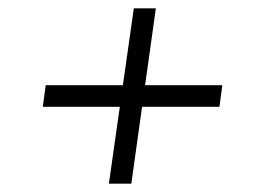

<svg xmlns="http://www.w3.org/2000/svg" viewBox="-20 -581 615 462"><path d="M90 -376H515L508 -324H83ZM302 -561H355L296 -139H242Z"/></svg>

Font: Pathway Extreme 28pt Light
Style: Italic
Weight: 300
Italic angle: -8°
Designer: Eduardo Rodriguez Tunni
Foundry: Eduardo Rodriguez Tunni
Version: Version 1.001;gftools[0.9.26]